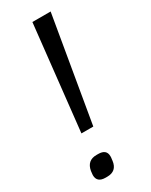

<svg xmlns="http://www.w3.org/2000/svg" viewBox="-186 -742 618 784"><g transform="rotate(-30 123.0 -350.0)"><path d="M121 -700H207L123 -206H67ZM22 -35 23 -45 24 -54Q32 -99 76 -99H84Q123 -99 123 -66Q123 -58 122 -54L121 -45Q115 0 70 0H62Q22 0 22 -35Z"/></g></svg>

Font: Krub
Style: Italic
Weight: 400
Italic angle: -8°
Designer: Ekaluck Peanpanawate
Foundry: Cadson Demak Co.,Ltd.
Version: Version 1.000; ttfautohint (v1.6)